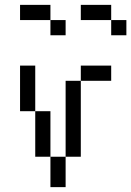

<svg xmlns="http://www.w3.org/2000/svg" viewBox="-20 -770 540 790"><path d="M437.5 -437.5V-500H312.5V-437.5H250V-125H187.5Q187.5 -125 187.5 0H250Q250 0 250 -125H312.5V-437.5ZM250 -625V-687.5H187.5V-625ZM500 -625V-687.5H437.5V-625ZM187.5 -125V-312.5H125V-125ZM125 -312.5V-500H62.5V-312.5ZM187.5 -687.5V-750H62.5V-687.5ZM437.5 -687.5V-750H312.5V-687.5Z"/></svg>

Font: CalcUnifontExMono
Style: Regular
Weight: 500
Version: Version 15.0.06